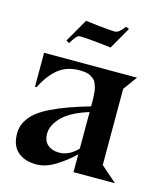

<svg xmlns="http://www.w3.org/2000/svg" viewBox="-107 -782 749 874"><g transform="rotate(15 267.0 -345.5)"><path d="M318.8 -110.8V-283.2Q233.9 -256.8 195.6 -217.8Q157.2 -178.7 157.2 -138.2Q157.2 -104 178 -86.4Q198.7 -68.8 231.9 -68.8Q278.3 -68.8 318.8 -110.8ZM514.2 0H318.8V-84Q280.8 -46.9 234.9 -18.6Q189 9.8 145 9.8Q90.3 9.8 57.6 -18.6Q24.9 -46.9 24.9 -105Q24.9 -134.8 39.3 -160.6Q53.7 -186.5 77.9 -206.5Q102.1 -226.6 141.1 -245.4Q180.2 -264.2 221.2 -278.8Q262.2 -293.5 318.8 -310.1Q318.8 -330.6 318.6 -342.3Q318.4 -354 317.1 -370.4Q315.9 -386.7 313.5 -395.8Q311 -404.8 306.6 -416Q302.2 -427.2 295.4 -433.1Q288.6 -439 279.1 -444.8Q269.5 -450.7 256.1 -452.9Q242.7 -455.1 226.1 -455.1Q166.5 -455.1 126.5 -422.9Q86.4 -390.6 56.2 -330.1H48.8V-490.2H486.8L439 -424.8V-64.9H439.9ZM147 -562 132.8 -570.8 195.8 -680.2Q205.1 -679.2 256.6 -673.1Q308.1 -667 335 -667Q345.2 -667 355.2 -675.5Q365.2 -684.1 378.9 -701.2L394 -694.8L335 -591.8Q325.2 -592.8 270.5 -598.9Q215.8 -605 187 -605Q178.2 -605 168.7 -593.8Q159.2 -582.5 147 -562Z"/></g></svg>

Font: Bluu Next
Style: Bold
Weight: 700
Designer: Jean-Baptiste Morizot, Igor Stepanchenko (Cyrillic)
Foundry: Igor Stepanchenko
Version: Version 1.005